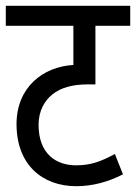

<svg xmlns="http://www.w3.org/2000/svg" viewBox="-20 -642 469 662"><path d="M429 -553V-622H0V-553H233V-418C128 -412 37 -341 37 -214C37 -74 126 0 243 0C299 0 354 -15 404 -41L376 -111C329 -86 295 -72 242 -72C175 -72 113 -110 113 -212C113 -260 134 -295 160 -316C189 -340 231 -351 282 -351H309V-553Z"/></svg>

Font: Noto Sans Condensed
Style: Italic
Weight: 400
Width: 3
Italic angle: -12°
Designer: Monotype Design Team
Foundry: Monotype Imaging Inc.
Version: Version 2.013